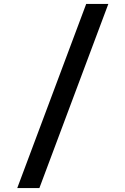

<svg xmlns="http://www.w3.org/2000/svg" viewBox="-20 -850 640 980"><path d="M68 110 420 -830H533L181 110Z"/></svg>

Font: JetBrains Mono SemiBold
Style: Regular
Weight: 472
Monospace: yes
Designer: Philipp Nurullin, Konstantin Bulenkov
Foundry: JetBrains
Version: Version 2.305; ttfautohint (v1.8.4.7-5d5b)